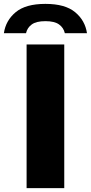

<svg xmlns="http://www.w3.org/2000/svg" viewBox="-70 -969 468 989"><path d="M67 0V-740H261V0ZM-50 -798Q-40.5 -863.5 10.8 -906.2Q62 -949 164 -949Q265.5 -949 317 -906.2Q368.5 -863.5 378 -798H264Q257.5 -826.5 234 -843.2Q210.5 -860 164 -860Q117 -860 93.8 -843.2Q70.5 -826.5 64 -798Z"/></svg>

Font: Encode Sans Semi Expanded ExtraBold
Style: Regular
Weight: 800
Width: 6
Designer: Multiple Designers
Foundry: Impallari Type
Version: Version 3.000; ttfautohint (v1.8.3) -l 8 -r 50 -G 200 -x 14 